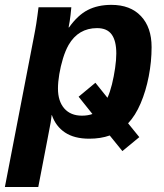

<svg xmlns="http://www.w3.org/2000/svg" viewBox="-42 -558 673 786"><path d="M323.2 9.8Q262.2 9.8 224.1 -15.6Q186 -41 170.4 -86.9H169.4Q168.9 -80.1 167.7 -72.5Q166.5 -64.9 165.5 -57.1Q164.1 -49.3 151.4 17.1Q138.7 83.5 114.7 207.5H-22L96.7 -406.7Q99.1 -420.4 101.8 -433.6Q104.5 -446.8 106.4 -460.4Q108.9 -477.5 111.3 -494.6Q113.8 -511.7 115.7 -528.3H250Q250 -522.9 246.8 -496.3Q243.7 -469.7 238.8 -445.8H240.7Q276.4 -496.1 317.4 -517.1Q358.4 -538.1 414.1 -538.1Q491.7 -538.1 535.2 -491.9Q578.6 -445.8 578.6 -365.2Q578.6 -305.7 566.9 -245.4Q555.2 -185.1 533.7 -134.8Q512.2 -84.5 482.4 -53.2L528.3 3.4L459 60.5L407.2 -3.4Q370.1 9.8 323.2 9.8ZM355.5 -442.9Q278.8 -442.9 238.8 -374Q225.6 -350.6 215.8 -318.6Q206.1 -286.6 200.7 -254.2Q195.3 -221.7 195.3 -195.8Q195.3 -143.6 221.2 -114Q247.1 -84.5 293.5 -84.5Q317.4 -84.5 336.4 -91.3L279.8 -162.1L348.6 -219.2L397.9 -157.7Q408.2 -180.2 416.3 -212.6Q424.3 -245.1 429.2 -279.1Q434.1 -313 434.1 -338.9Q434.1 -390.6 415.3 -416.7Q396.5 -442.9 355.5 -442.9Z"/></svg>

Font: Arimo
Style: Bold Italic
Weight: 700
Italic angle: -12°
Designer: Steve Matteson
Foundry: Monotype Imaging Inc.
Version: Version 1.33